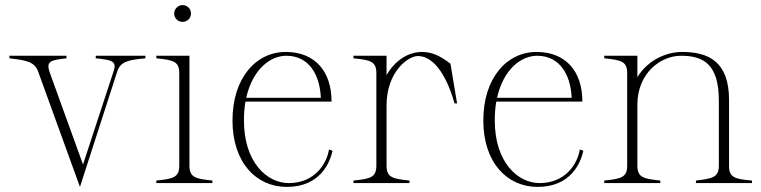

<svg xmlns="http://www.w3.org/2000/svg" viewBox="-20 -719 2990 754"><path d="M551 -490V-500H356V-490C413 -484 440 -481 427 -442L306 -73L175 -435C160 -479 179 -483 241 -490V-500H17V-490C77 -483 115 -478 129 -440L294 15L441 -440C454 -479 489 -484 551 -490Z M594 -10V0H814V-10C749 -17 724 -21 724 -69V-500H594V-490C660 -483 684 -479 684 -431V-69C684 -21 659 -17 594 -10ZM730 -666C730 -686 714 -699 697 -699C680 -699 664 -685 664 -666C664 -646 680 -633 697 -633C714 -633 730 -646 730 -666Z M1106 15C1237 15 1275 -79 1286 -127L1272 -132C1262 -71 1212 0 1114 0C1029 0 938 -81 938 -246C938 -273 940 -297 944 -320H1282C1282 -440 1216 -514 1104 -515C985 -516 893 -412 893 -246C893 -80 987 15 1106 15ZM947 -335C972 -447 1042 -501 1106 -500C1194 -499 1236 -425 1240 -335Z M1498 -69V-304C1498 -439 1584 -499 1621 -499C1675 -499 1729 -440 1765 -313H1775L1749 -469C1707 -501 1675 -515 1638 -515C1582 -515 1531 -481 1498 -424V-500H1368V-490C1434 -483 1458 -479 1458 -431V-69C1458 -21 1433 -17 1368 -10V0H1588V-10C1523 -17 1498 -21 1498 -69Z M2091 15C2222 15 2260 -79 2271 -127L2257 -132C2247 -71 2197 0 2099 0C2014 0 1923 -81 1923 -246C1923 -273 1925 -297 1929 -320H2267C2267 -440 2201 -514 2089 -515C1970 -516 1878 -412 1878 -246C1878 -80 1972 15 2091 15ZM1932 -335C1957 -447 2027 -501 2091 -500C2179 -499 2221 -425 2225 -335Z M2843 -69V-327C2843 -478 2761 -515 2659 -515C2596 -515 2524 -483 2483 -416V-500H2353V-490C2419 -483 2443 -479 2443 -431V-69C2443 -21 2418 -17 2353 -10V0H2573V-10C2508 -17 2483 -21 2483 -69V-309C2484 -433 2575 -500 2654 -500C2741 -500 2803 -469 2803 -323V-69C2803 -22 2778 -18 2713 -10V0H2933V-10C2867 -16 2842 -21 2843 -69Z"/></svg>

Font: Sprat Condensed Thin
Style: Regular
Weight: 100
Width: 3
Designer: Ethan Nakache
Foundry: Collletttivo
Version: Version 2.000;Glyphs 3.2 (3217)